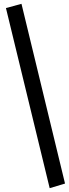

<svg xmlns="http://www.w3.org/2000/svg" viewBox="-20 -783 359 1001"><path d="M239 198 11 -741 92 -763 319 174Z"/></svg>

Font: Piazzolla Thin Black
Style: Italic
Weight: 900
Italic angle: -11.3°
Version: Version 2.005